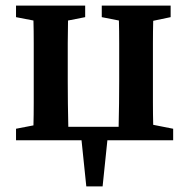

<svg xmlns="http://www.w3.org/2000/svg" viewBox="-20 -499 673 683"><path d="M342 -438V-479H587V-438L525 -425Q524 -388 524 -345Q524 -302 524 -269V-210Q524 -177 524 -134.5Q524 -92 525 -55L596 -41V0H362L345 164H287L270 0H37V-41L99 -53Q100 -90 100 -133.5Q100 -177 100 -210V-269Q100 -302 100 -345.5Q100 -389 99 -426L37 -438V-479H283V-438L222 -426Q221 -389 221 -345.5Q221 -302 221 -269V-210Q221 -176 221.5 -131Q222 -86 223 -48H402Q403 -86 403.5 -131Q404 -176 404 -210V-269Q404 -302 404 -345.5Q404 -389 403 -426Z"/></svg>

Font: Source Serif Pro SemiBold
Style: Regular
Weight: 600
Designer: Frank Grießhammer
Foundry: Adobe Systems Incorporated
Version: Version 3.001;hotconv 1.0.111;makeotfexe 2.5.65597